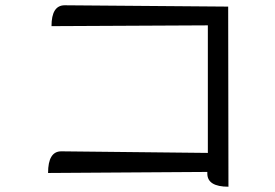

<svg xmlns="http://www.w3.org/2000/svg" viewBox="-20 -701 1040 727"><path d="M175 -602Q175 -681 225 -681L844 -676L845 6Q765 6 765 -44V-50L162 -46Q162 -128 212 -128L767 -122V-605L175 -602Z"/></svg>

Font: Swei Half Moon CJK TC
Style: DemiLight
Weight: 350
Version: Version 2.125